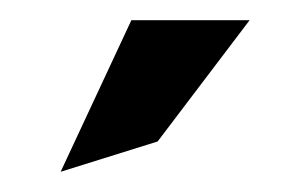

<svg xmlns="http://www.w3.org/2000/svg" viewBox="-20 -772 305 190"><path d="M40 -602 136 -632 227 -752H110Z"/></svg>

Font: Charger Pro
Style: Regular
Weight: 400
Designer: Jasper
Foundry: Cannot Into Space Fonts
Version: Version 1.09